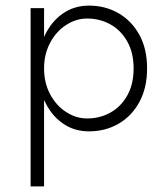

<svg xmlns="http://www.w3.org/2000/svg" viewBox="-20 -467 568 684"><path d="M137 197V-438H89V197ZM504 -223Q504 -293 476.5 -343Q449 -393 402 -420Q355 -447 297 -447Q243 -447 202 -417.5Q161 -388 138 -337.5Q115 -287 115 -223Q115 -160 138 -109Q161 -58 202 -28.5Q243 1 297 1Q355 1 402 -26Q449 -53 476.5 -103.5Q504 -154 504 -223ZM456 -223Q456 -167 433.5 -127Q411 -87 373.5 -66Q336 -45 290 -45Q251 -45 215.5 -68Q180 -91 158.5 -131.5Q137 -172 137 -223Q137 -274 158.5 -314.5Q180 -355 215.5 -378Q251 -401 290 -401Q336 -401 373.5 -380Q411 -359 433.5 -319Q456 -279 456 -223Z"/></svg>

Font: SpinnyJost
Style: Regular
Weight: 300
Version: Version 3.710